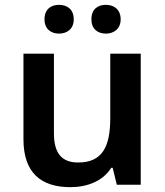

<svg xmlns="http://www.w3.org/2000/svg" viewBox="-20 -764 682 794"><path d="M164 -684C164 -644 191 -625 224 -625C257 -625 285 -644 285 -684C285 -726 257 -744 224 -744C191 -744 164 -726 164 -684ZM358 -684C358 -644 384 -625 418 -625C450 -625 479 -644 479 -684C479 -726 450 -744 418 -744C384 -744 358 -726 358 -684ZM562 -542H436V-277C436 -158 404 -92 303 -92C234 -92 203 -132 203 -213V-542H77V-188C77 -50 149 10 271 10C339 10 405 -14 440 -70H446L463 0H562Z"/></svg>

Font: Noto Sans Bengali UI SemiBold
Style: Regular
Weight: 600
Designer: Jelle Bosma - Monotype Design Team
Foundry: Monotype Imaging Inc.
Version: Version 2.003